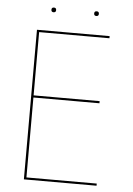

<svg xmlns="http://www.w3.org/2000/svg" viewBox="-56 -852 622 895"><g transform="rotate(5 255.0 -405.0)"><path d="M349 -799Q349 -810 360 -810Q371 -810 371 -799Q371 -788 360 -788Q349 -788 349 -799ZM149 -799Q149 -810 160 -810Q171 -810 171 -799Q171 -788 160 -788Q149 -788 149 -799ZM90 -700H430V-690H101V-394H410V-384H101V-10H430V0H90Z"/></g></svg>

Font: Jost* Hairline
Style: Regular
Weight: 100
Version: Version 3.7